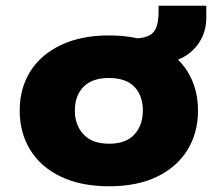

<svg xmlns="http://www.w3.org/2000/svg" viewBox="-20 -641 762 672"><path d="M362 11Q264 11 193.5 -22.5Q123 -56 86 -116Q49 -176 49 -254Q49 -332 86 -391Q123 -450 193.5 -483.5Q264 -517 361 -517Q460 -517 529.5 -483.5Q599 -450 636 -391Q673 -332 673 -254Q673 -176 636 -116Q599 -56 529.5 -22.5Q460 11 362 11ZM362 -138Q421 -138 450.5 -170.5Q480 -203 480 -254Q480 -306 450.5 -337Q421 -368 361 -368Q302 -368 272 -337Q242 -306 242 -254Q242 -203 272.5 -170.5Q303 -138 362 -138ZM556 -421 440 -493V-506Q474 -506 495 -513.5Q516 -521 525.5 -541.5Q535 -562 535 -601V-621H702V-578Q702 -537 683.5 -503Q665 -469 632.5 -447.5Q600 -426 556 -421Z"/></svg>

Font: Nunito Sans 7pt SemiExpanded Black
Style: Regular
Weight: 900
Width: 6
Designer: Vernon Adams
Foundry: Vernon Adams
Version: Version 3.101;gftools[0.9.27]